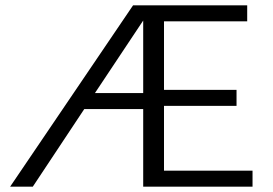

<svg xmlns="http://www.w3.org/2000/svg" viewBox="-20 -700 1025 720"><path d="M927 -60V0H517V-291H296L103 0H18L479 -680H907V-620H595V-363H867V-303H595V-60ZM517 -351V-623L336 -351Z"/></svg>

Font: Martel Sans Light
Style: Regular
Weight: 300
Designer: Dan Reynolds and Mathieu Réguer
Foundry: Dan Reynolds and Mathieu Réguer
Version: Version 1.002; ttfautohint (v1.1) -l 5 -r 5 -G 72 -x 0 -D la